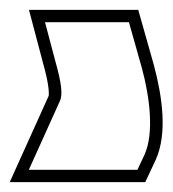

<svg xmlns="http://www.w3.org/2000/svg" viewBox="-140 -191 350 389"><path d="M-28.4 -69 -48.8 -146H121.2L147.5 -53C164 8 172.1 79 153 122L138.4 153H-81.6L-18.8 14C-12.6 1 -15.1 -22 -28.4 -69ZM-52.6 -62.4C-39 -14.5 -40.9 2.1 -41.5 3.5L-120.3 178H154.3L175.7 132.4C199.7 78.5 188.6 3.6 171.6 -59.7L140.1 -171H-81.3Z"/></svg>

Font: Nordica Plus
Style: NordicaClassicBkExtOpOblOl
Weight: 900
Version: Version 1.01